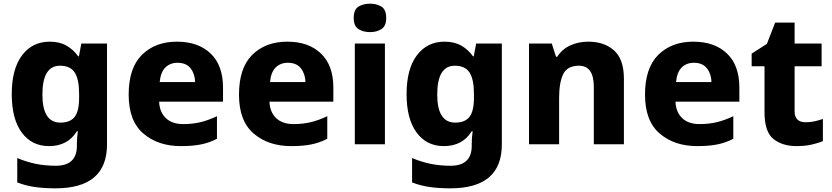

<svg xmlns="http://www.w3.org/2000/svg" viewBox="-20 -786 4534 1046"><path d="M307 -428Q363 -428 387 -391Q411 -354 411 -274V-254Q411 -180 386.5 -149Q362 -118 309 -118Q211 -118 211 -271Q211 -428 307 -428ZM251 -559Q156 -559 100 -484.5Q44 -410 44 -273Q44 -138 98.5 -64Q153 10 247 10Q349 10 399 -71H404Q399 -34 399 -3V8Q399 117 284 117Q225 117 174.5 106.5Q124 96 74 75V208Q121 226 171 233Q221 240 282 240Q563 240 563 1V-549H423L410 -479H406Q380 -516 342 -537.5Q304 -559 251 -559Z M944 -559Q826 -559 753.5 -487.5Q681 -416 681 -270Q681 -127 761 -58.5Q841 10 965 10Q1031 10 1076.5 0.5Q1122 -9 1162 -30V-153Q1116 -131 1073 -120.5Q1030 -110 978 -110Q917 -110 883 -143Q849 -176 847 -232H1195V-309Q1195 -430 1127.5 -494.5Q1060 -559 944 -559ZM947 -444Q995 -444 1018.5 -413.5Q1042 -383 1043 -339H850Q855 -393 881 -418.5Q907 -444 947 -444Z M1545 -559Q1427 -559 1354.5 -487.5Q1282 -416 1282 -270Q1282 -127 1362 -58.5Q1442 10 1566 10Q1632 10 1677.5 0.5Q1723 -9 1763 -30V-153Q1717 -131 1674 -120.5Q1631 -110 1579 -110Q1518 -110 1484 -143Q1450 -176 1448 -232H1796V-309Q1796 -430 1728.5 -494.5Q1661 -559 1545 -559ZM1548 -444Q1596 -444 1619.5 -413.5Q1643 -383 1644 -339H1451Q1456 -393 1482 -418.5Q1508 -444 1548 -444Z M1996 -766Q1959 -766 1933 -750Q1907 -734 1907 -688Q1907 -644 1933 -627.5Q1959 -611 1996 -611Q2032 -611 2058 -627.5Q2084 -644 2084 -688Q2084 -734 2058 -750Q2032 -766 1996 -766ZM2077 -549H1913V0H2077Z M2458 -428Q2514 -428 2538 -391Q2562 -354 2562 -274V-254Q2562 -180 2537.5 -149Q2513 -118 2460 -118Q2362 -118 2362 -271Q2362 -428 2458 -428ZM2402 -559Q2307 -559 2251 -484.5Q2195 -410 2195 -273Q2195 -138 2249.5 -64Q2304 10 2398 10Q2500 10 2550 -71H2555Q2550 -34 2550 -3V8Q2550 117 2435 117Q2376 117 2325.5 106.5Q2275 96 2225 75V208Q2272 226 2322 233Q2372 240 2433 240Q2714 240 2714 1V-549H2574L2561 -479H2557Q2531 -516 2493 -537.5Q2455 -559 2402 -559Z M3185 -559Q3131 -559 3086.5 -538.5Q3042 -518 3016 -477H3009L2986 -549H2862V0H3026V-252Q3026 -337 3048.5 -382.5Q3071 -428 3134 -428Q3215 -428 3215 -313V0H3379V-357Q3379 -463 3325.5 -511Q3272 -559 3185 -559Z M3757 -559Q3639 -559 3566.5 -487.5Q3494 -416 3494 -270Q3494 -127 3574 -58.5Q3654 10 3778 10Q3844 10 3889.5 0.5Q3935 -9 3975 -30V-153Q3929 -131 3886 -120.5Q3843 -110 3791 -110Q3730 -110 3696 -143Q3662 -176 3660 -232H4008V-309Q4008 -430 3940.5 -494.5Q3873 -559 3757 -559ZM3760 -444Q3808 -444 3831.5 -413.5Q3855 -383 3856 -339H3663Q3668 -393 3694 -418.5Q3720 -444 3760 -444Z M4369 -120Q4309 -120 4309 -180V-425H4456V-549H4309V-663H4203L4158 -547L4075 -494V-425H4145V-175Q4145 -67 4194 -28.5Q4243 10 4319 10Q4365 10 4400.5 2Q4436 -6 4463 -17V-138Q4440 -130 4417.5 -125Q4395 -120 4369 -120Z"/></svg>

Font: Noto Sans UI Extra
Style: Regular
Weight: 800
Designer: Monotype Design Team
Foundry: Monotype Imaging Inc.
Version: Version 1.901